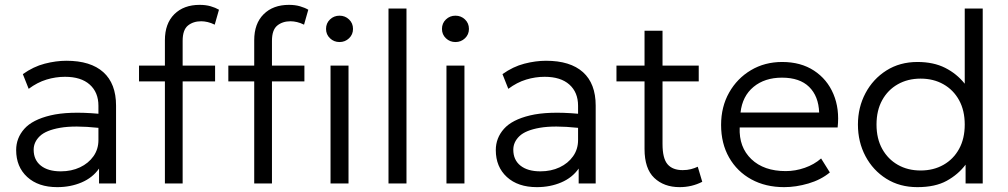

<svg xmlns="http://www.w3.org/2000/svg" viewBox="-20 -755 4146 790"><path d="M215.5 15Q137.5 15 92 -26.8Q46.5 -68.5 46.5 -137.5Q46.5 -187 80 -224.8Q113.5 -262.5 187.8 -280.2Q262 -298 385 -287V-320Q385 -375 349.2 -407Q313.5 -439 247.5 -439Q209 -439 171.2 -427.5Q133.5 -416 98 -389.5L74 -450Q117.5 -481 164 -493Q210.5 -505 253 -505Q353 -505 405.2 -458Q457.5 -411 457.5 -320.5V0H387.5V-61.5Q361.5 -24 316 -4.5Q270.5 15 215.5 15ZM118.5 -139Q118.5 -97 148 -73.5Q177.5 -50 230 -50Q274 -50 309 -66.5Q344 -83 364.5 -112Q385 -141 385 -178.5V-229Q286 -239.5 227.5 -229.2Q169 -219 143.8 -194.8Q118.5 -170.5 118.5 -139Z M658.5 0V-420H552V-485H658.5V-589.5Q658.5 -658 697.2 -696.5Q736 -735 801.5 -735Q827 -735 846.8 -729.2Q866.5 -723.5 881 -715L863.5 -653.5Q848.5 -661 834.5 -664.2Q820.5 -667.5 808 -667.5Q775 -667.5 753.2 -649.8Q731.5 -632 731.5 -587V-485H865V-420H731.5V0ZM1026 0V-420H919.5V-485H1026V-589.5Q1026 -658 1064.8 -696.5Q1103.5 -735 1169 -735Q1194.5 -735 1214.2 -729.2Q1234 -723.5 1248.5 -715L1231 -653.5Q1216 -661 1202 -664.2Q1188 -667.5 1175.5 -667.5Q1142.5 -667.5 1120.8 -649.8Q1099 -632 1099 -587V-485H1232.5V-420H1099V0ZM1340 0V-485H1414V0ZM1377 -582Q1354 -582 1337.8 -597.5Q1321.5 -613 1321.5 -636Q1321.5 -659.5 1337.8 -675Q1354 -690.5 1377 -690.5Q1400 -690.5 1416.2 -675Q1432.5 -659.5 1432.5 -636Q1432.5 -613 1416.2 -597.5Q1400 -582 1377 -582Z M1578.5 0V-720H1652.5V0Z M1817 0V-485H1891V0ZM1854 -582Q1831 -582 1814.8 -597.5Q1798.5 -613 1798.5 -636Q1798.5 -659.5 1814.8 -675Q1831 -690.5 1854 -690.5Q1877 -690.5 1893.2 -675Q1909.5 -659.5 1909.5 -636Q1909.5 -613 1893.2 -597.5Q1877 -582 1854 -582Z M2189 15Q2111 15 2065.5 -26.8Q2020 -68.5 2020 -137.5Q2020 -187 2053.5 -224.8Q2087 -262.5 2161.2 -280.2Q2235.5 -298 2358.5 -287V-320Q2358.5 -375 2322.8 -407Q2287 -439 2221 -439Q2182.5 -439 2144.8 -427.5Q2107 -416 2071.5 -389.5L2047.5 -450Q2091 -481 2137.5 -493Q2184 -505 2226.5 -505Q2326.5 -505 2378.8 -458Q2431 -411 2431 -320.5V0H2361V-61.5Q2335 -24 2289.5 -4.5Q2244 15 2189 15ZM2092 -139Q2092 -97 2121.5 -73.5Q2151 -50 2203.5 -50Q2247.5 -50 2282.5 -66.5Q2317.5 -83 2338 -112Q2358.5 -141 2358.5 -178.5V-229Q2259.5 -239.5 2201 -229.2Q2142.5 -219 2117.2 -194.8Q2092 -170.5 2092 -139Z M2776.5 15Q2712 15 2672 -23Q2632 -61 2632 -142V-420H2516.5V-485H2632V-628.5H2706V-485H2855V-420H2706V-163Q2706 -103 2726.8 -79Q2747.5 -55 2789 -55Q2807.5 -55 2823 -59Q2838.5 -63 2851 -69L2869.5 -7Q2826.5 15 2776.5 15Z M3206.5 15Q3130 15 3071.5 -17Q3013 -49 2980 -106.8Q2947 -164.5 2947 -241Q2947 -315.5 2980 -374Q3013 -432.5 3069.8 -466.2Q3126.5 -500 3198.5 -500Q3275 -500 3329.2 -464.5Q3383.5 -429 3409.2 -368Q3435 -307 3426.5 -230.5H3023.5Q3020 -149.5 3071.5 -100.2Q3123 -51 3213 -51Q3252.5 -51 3291.2 -64.5Q3330 -78 3358.5 -103L3394.5 -45.5Q3357.5 -15 3306.2 0Q3255 15 3206.5 15ZM3027 -292H3350.5Q3348 -359.5 3309.2 -397.5Q3270.5 -435.5 3197.5 -435.5Q3126.5 -435.5 3080.5 -397.5Q3034.5 -359.5 3027 -292Z M3754.5 15Q3682 15 3627 -19.5Q3572 -54 3541 -112.5Q3510 -171 3510 -242.5Q3510 -313 3541 -371.5Q3572 -430 3627.2 -465Q3682.5 -500 3755 -500Q3821 -500 3869 -475.8Q3917 -451.5 3949.5 -410.5V-720H4023.5V0H3953V-77.5Q3922.5 -37 3875.2 -11Q3828 15 3754.5 15ZM3768 -53.5Q3821 -53.5 3862 -76.8Q3903 -100 3926.2 -142.2Q3949.5 -184.5 3949.5 -242.5Q3949.5 -300.5 3926.2 -342.8Q3903 -385 3862 -408.2Q3821 -431.5 3768 -431.5Q3715 -431.5 3674 -408.2Q3633 -385 3609.8 -342.8Q3586.5 -300.5 3586.5 -242.5Q3586.5 -184.5 3610 -142.2Q3633.5 -100 3674.2 -76.8Q3715 -53.5 3768 -53.5Z"/></svg>

Font: Geologica ExtraLight
Style: Regular
Weight: 200
Designer: Sindre Bremnes, Frode Helland
Foundry: Monokrom Skriftforlag AS
Version: Version 1.010; ttfautohint (v1.8.4.7-5d5b);gftools[0.9.28]